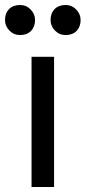

<svg xmlns="http://www.w3.org/2000/svg" viewBox="-46 -747 342 767"><path d="M80 0V-520H170V0ZM216 -607Q191 -607 173.5 -625Q156 -643 156 -667Q156 -694 172 -710.5Q188 -727 216 -727Q241 -727 258.5 -709Q276 -691 276 -667Q276 -640 260 -623.5Q244 -607 216 -607ZM34 -607Q9 -607 -8.5 -625Q-26 -643 -26 -667Q-26 -694 -10 -710.5Q6 -727 34 -727Q59 -727 76.5 -709Q94 -691 94 -667Q94 -640 78 -623.5Q62 -607 34 -607Z"/></svg>

Font: ABeeZee
Style: Regular
Weight: 400
Designer: Anja Meiners
Foundry: Anja Meiners
Version: Version 1.003; ttfautohint (v1.8.3)